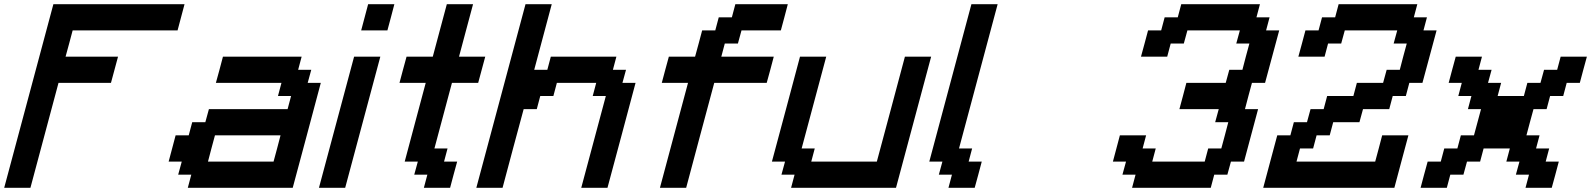

<svg xmlns="http://www.w3.org/2000/svg" viewBox="-20 -895 7582 915"><path d="M0 0H125Q147 -83 191.9 -250Q236.8 -417 258.8 -500H508.8Q514.2 -520.5 525.6 -562.3Q537.1 -604 542.5 -625H292.5Q298.3 -646 309.6 -687.7Q320.8 -729.5 326.2 -750H826.2Q831.5 -770.5 842.8 -812.5Q854 -854.5 859.4 -875H234.4Q195.3 -729 117.2 -437.5Q39.1 -146 0 0Z M875 0H1375Q1397.5 -83 1442.1 -250Q1486.8 -417 1508.8 -500H1446.3L1463.4 -562.5H1400.9L1417.5 -625H1042.5Q1037.1 -604 1025.9 -562.3Q1014.6 -520.5 1008.8 -500H1321.3L1304.7 -437.5H1367.2L1350.6 -375H975.6L958.5 -312.5H896L879.4 -250H816.9Q811.5 -229 800.3 -187.3Q789.1 -145.5 783.7 -125H846.2L829.1 -62.5H891.6ZM1283.7 -125H971.2Q976.6 -145.5 987.5 -187.3Q998.5 -229 1004.4 -250H1316.9Q1311.5 -229 1300.5 -187.3Q1289.6 -145.5 1283.7 -125Z M1500 0H1625Q1652.8 -104 1708.7 -312.3Q1764.6 -520.5 1792.5 -625H1667.5Q1639.6 -520.5 1583.7 -312.3Q1527.8 -104 1500 0ZM1701.2 -750H1826.2Q1832 -771 1843 -812.5Q1854 -854 1859.4 -875H1734.4Q1729 -854 1717.8 -812.5Q1706.5 -771 1701.2 -750Z M2000 0H2125Q2130.4 -21 2141.6 -62.5Q2152.8 -104 2158.7 -125H2096.2L2112.8 -187.5H2050.3L2133.8 -500H2258.8Q2264.2 -520.5 2275.6 -562.3Q2287.1 -604 2292.5 -625H2167.5Q2178.7 -667 2200.9 -750Q2223.1 -833 2234.4 -875H2109.4Q2098.1 -833 2075.9 -750Q2053.7 -667 2042.5 -625H1917.5Q1911.6 -604 1900.4 -562.3Q1889.2 -520.5 1883.8 -500H2008.8Q1992.2 -437.5 1958.7 -312.5Q1925.3 -187.5 1908.7 -125H1971.2L1954.1 -62.5H2016.6Z M2750 0H2875Q2897.5 -83 2942.1 -250Q2986.8 -417 3008.8 -500H2946.3L2963.4 -562.5H2900.9L2917.5 -625H2605L2588.4 -562.5H2525.9L2609.4 -875H2484.4Q2445.3 -729 2367.2 -437.5Q2289.1 -146 2250 0H2375Q2391.6 -62.5 2425 -187.5Q2458.5 -312.5 2475.6 -375H2538.1L2554.7 -437.5H2617.2L2633.8 -500H2821.3L2804.7 -437.5H2867.2Z M3125 0H3250Q3272 -83 3316.7 -250Q3361.3 -417 3383.8 -500H3633.8Q3639.6 -520.5 3650.9 -562.3Q3662.1 -604 3667.5 -625H3417.5L3434.1 -687.5H3496.6L3513.7 -750H3701.2Q3707 -771 3718 -812.5Q3729 -854 3734.4 -875H3484.4L3467.8 -812.5H3405.3L3388.7 -750H3326.2Q3320.8 -729.5 3309.6 -687.7Q3298.3 -646 3292.5 -625H3167.5Q3161.6 -604 3150.4 -562.3Q3139.2 -520.5 3133.8 -500H3258.8Q3236.8 -417 3191.9 -250Q3147 -83 3125 0Z M3750 0H4250Q4277.8 -104 4333.7 -312.3Q4389.6 -520.5 4417.5 -625H4292.5Q4270.5 -542 4225.8 -375.2Q4181.2 -208.5 4158.7 -125H3846.2L3862.8 -187.5H3800.3L3917.5 -625H3792.5Q3770.5 -542 3725.8 -375Q3681.2 -208 3658.7 -125H3721.2L3704.1 -62.5H3766.6Z M4500 0H4625Q4630.9 -21 4642.1 -62.5Q4653.3 -104 4658.7 -125H4596.2L4612.8 -187.5H4550.3L4734.4 -875H4609.4L4408.7 -125H4471.2L4454.1 -62.5H4516.6Z M5375 0H5750L5766.6 -62.5H5829.1L5846.2 -125H5908.7Q5919.9 -166.5 5942.1 -249.8Q5964.4 -333 5975.6 -375H5913.1Q5918.5 -395.5 5929.4 -437.3Q5940.4 -479 5946.3 -500H6008.8Q6020 -541.5 6042.5 -625Q6064.9 -708.5 6076.2 -750H6013.7L6030.3 -812.5H5967.8L5984.4 -875H5609.4L5592.8 -812.5H5530.3L5513.7 -750H5451.2Q5445.8 -729.5 5434.6 -687.7Q5423.3 -646 5417.5 -625H5542.5L5559.1 -687.5H5621.6L5638.7 -750H5888.7L5871.6 -687.5H5934.1Q5928.2 -667 5917.2 -625.2Q5906.2 -583.5 5900.9 -562.5H5838.4L5821.3 -500H5633.8Q5628.4 -479 5617.4 -437.5Q5606.4 -396 5600.6 -375H5788.1L5771 -312.5H5833.5Q5828.1 -291.5 5817.1 -249.8Q5806.2 -208 5800.3 -187.5H5737.8L5721.2 -125H5471.2L5487.8 -187.5H5425.3L5441.9 -250H5316.9Q5311.5 -229 5300.3 -187.3Q5289.1 -145.5 5283.7 -125H5346.2L5329.1 -62.5H5391.6Z M6000 0H6625Q6636.2 -42 6658.4 -125.2Q6680.7 -208.5 6691.9 -250H6566.9Q6561.5 -229 6550.5 -187.3Q6539.6 -145.5 6533.7 -125H6158.7L6175.3 -187.5H6237.8L6254.4 -250H6316.9L6333.5 -312.5H6458.5L6475.6 -375H6600.6L6617.2 -437.5H6679.7L6696.3 -500H6758.8Q6770 -541.5 6792.5 -625Q6814.9 -708.5 6826.2 -750H6763.7L6780.3 -812.5H6717.8L6734.4 -875H6359.4L6342.8 -812.5H6280.3L6263.7 -750H6201.2Q6195.8 -729.5 6184.6 -687.7Q6173.3 -646 6167.5 -625H6292.5L6309.1 -687.5H6371.6L6388.7 -750H6638.7L6621.6 -687.5H6684.1Q6678.2 -667 6667.2 -625.2Q6656.2 -583.5 6650.9 -562.5H6588.4L6571.3 -500H6446.3L6429.7 -437.5H6304.7L6288.1 -375H6225.6L6208.5 -312.5H6146L6129.4 -250H6066.9Q6055.7 -208 6033.4 -125Q6011.2 -42 6000 0Z M7250 0H7375Q7380.9 -21 7392.1 -62.5Q7403.3 -104 7408.7 -125H7346.2L7362.8 -187.5H7300.3L7316.9 -250H7254.4Q7259.8 -270.5 7271 -312.3Q7282.2 -354 7288.1 -375H7350.6L7367.2 -437.5H7429.7L7446.3 -500H7508.8Q7514.2 -520.5 7525.4 -562.3Q7536.6 -604 7542.5 -625H7417.5L7400.9 -562.5H7338.4L7321.3 -500H7258.8L7242.2 -437.5H7117.2L7133.8 -500H7071.3L7088.4 -562.5H7025.9L7042.5 -625H6917.5Q6911.6 -604 6900.4 -562.3Q6889.2 -520.5 6883.8 -500H6946.3L6929.7 -437.5H6992.2L6975.6 -375H7038.1Q7032.7 -354 7021.2 -312.3Q7009.8 -270.5 7004.4 -250H6941.9L6925.3 -187.5H6862.8L6846.2 -125H6783.7Q6777.8 -104 6766.6 -62.5Q6755.4 -21 6750 0H6875L6891.6 -62.5H6954.1L6971.2 -125H7033.7L7050.3 -187.5H7175.3L7158.7 -125H7221.2L7204.1 -62.5H7266.6Z"/></svg>

Font: Faithful 32x
Style: Oblique
Weight: 400
Foundry: Faithful Resource Pack
Version: Version 1.0; January 27, 2023